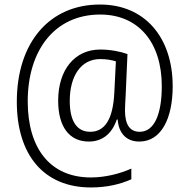

<svg xmlns="http://www.w3.org/2000/svg" viewBox="-20 -733 833 845"><path d="M740 -353C740 -570 616 -713 421 -713C199 -714 54 -547 54 -285C54 -51 173 92 380 92C450 92 509 78 558 56V9C509 31 444 48 380 48C200 48 102 -81 102 -287C102 -511 220 -669 421 -669C588 -669 692 -548 692 -354C692 -230 659 -153 595 -153C553 -153 530 -182 530 -248C530 -266 532 -290 533 -313L541 -495C511 -506 466 -515 421 -515C309 -515 236 -426 236 -290C236 -175 285 -110 371 -110C428 -110 472 -142 494 -207H498C502 -148 535 -110 593 -110C691 -110 740 -214 740 -353ZM287 -289C287 -398 336 -473 421 -473C448 -473 471 -469 490 -463L483 -323C477 -209 442 -153 377 -153C318 -153 287 -200 287 -289Z"/></svg>

Font: Noto Sans SemiCondensed Light
Style: Regular
Weight: 300
Width: 4
Designer: Monotype Design Team
Foundry: Monotype Imaging Inc.
Version: Version 2.013